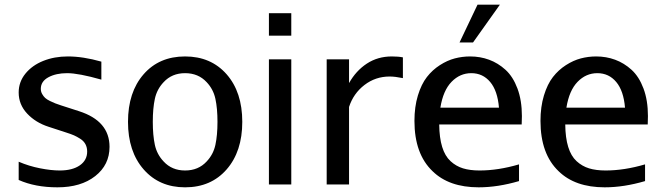

<svg xmlns="http://www.w3.org/2000/svg" viewBox="-20 -781 2805 813"><path d="M443.8 -159.2Q443.8 -83 383.3 -35.4Q322.8 12.2 223.1 12.2Q128.9 12.2 59.1 -19V-96.2Q102.5 -77.6 149.4 -68.4Q196.3 -59.1 232.9 -59.1Q286.6 -59.1 317.9 -80.8Q349.1 -102.5 349.1 -139.2Q349.1 -156.7 341.8 -170.4Q334.5 -184.1 319.8 -193.4Q305.2 -202.6 293.5 -207.8Q281.7 -212.9 262.2 -219.2L186 -244.1Q130.9 -261.7 95 -300Q59.1 -338.4 59.1 -389.2Q59.1 -434.1 87.6 -469.2Q116.2 -504.4 163.3 -523.2Q210.4 -542 267.1 -542Q332 -542 409.2 -520V-443.8Q313 -471.2 264.2 -471.2Q217.3 -471.2 185.1 -453.9Q152.8 -436.5 152.8 -404.8Q152.8 -393.1 158.4 -383.1Q164.1 -373 171.1 -366.5Q178.2 -359.9 191.7 -353.3Q205.1 -346.7 213.6 -343.5Q222.2 -340.3 237.8 -335L314.9 -310.1Q443.8 -268.6 443.8 -159.2Z M855 -433.1Q819.8 -471.2 763.7 -471.2Q708 -471.2 672.9 -433.1Q644.5 -403.3 635.7 -362.5Q627 -321.8 627 -265.1Q627 -208.5 635.7 -167.7Q644.5 -127 672.9 -97.2Q708 -59.1 763.7 -59.1Q819.8 -59.1 855 -97.2Q883.3 -127 892.1 -167.7Q900.9 -208.5 900.9 -265.1Q900.9 -321.8 892.1 -362.5Q883.3 -403.3 855 -433.1ZM763.7 -542Q873 -542 939.5 -466.6Q1005.9 -391.1 1005.9 -265.1Q1005.9 -139.6 939.7 -63.7Q873.5 12.2 763.7 12.2Q654.8 12.2 588.4 -63.5Q522 -139.2 522 -265.1Q522 -390.6 587.9 -466.3Q653.8 -542 763.7 -542Z M1213.4 -629.9H1118.7V-725.1H1213.4ZM1213.4 0H1118.7V-529.8H1213.4Z M1686 -450.2Q1652.8 -457 1629.9 -457Q1569.8 -457 1523.2 -421.1Q1476.6 -385.3 1458 -328.1V0H1363.3V-529.8H1458V-429.2Q1487.3 -481.4 1533.4 -511.7Q1579.6 -542 1639.2 -542Q1667 -542 1686 -538.1Z M2096.7 -761.2 1982.9 -601.1H1925.8L2002 -761.2ZM1844.7 -325.2H2092.8Q2086.9 -396.5 2055.7 -433.8Q2024.4 -471.2 1975.6 -471.2Q1927.7 -471.2 1892.1 -434.6Q1856.4 -397.9 1844.7 -325.2ZM1839.8 -253.9Q1840.3 -197.8 1852.3 -158.9Q1864.3 -120.1 1887.7 -98.6Q1911.1 -77.1 1940.7 -68.1Q1970.2 -59.1 2010.7 -59.1Q2089.8 -59.1 2177.7 -85V-14.2Q2087.9 12.2 2006.8 12.2Q1881.3 12.2 1811.5 -56.2Q1734.9 -129.4 1734.9 -269Q1734.9 -328.6 1749.5 -376.7Q1764.2 -424.8 1787.6 -454.8Q1811 -484.9 1842.5 -505.1Q1874 -525.4 1905.8 -533.7Q1937.5 -542 1970.7 -542Q2013.2 -542 2051 -528.1Q2088.9 -514.2 2120.6 -485.4Q2152.3 -456.5 2171.1 -406.2Q2189.9 -356 2189.9 -289.6Q2189.9 -266.1 2189 -253.9Z M2378.4 -325.2H2626.5Q2620.6 -396.5 2589.4 -433.8Q2558.1 -471.2 2509.3 -471.2Q2461.4 -471.2 2425.8 -434.6Q2390.1 -397.9 2378.4 -325.2ZM2373.5 -253.9Q2374 -197.8 2386 -158.9Q2397.9 -120.1 2421.4 -98.6Q2444.8 -77.1 2474.4 -68.1Q2503.9 -59.1 2544.4 -59.1Q2623.5 -59.1 2711.4 -85V-14.2Q2621.6 12.2 2540.5 12.2Q2415 12.2 2345.2 -56.2Q2268.6 -129.4 2268.6 -269Q2268.6 -328.6 2283.2 -376.7Q2297.9 -424.8 2321.3 -454.8Q2344.7 -484.9 2376.2 -505.1Q2407.7 -525.4 2439.5 -533.7Q2471.2 -542 2504.4 -542Q2546.9 -542 2584.7 -528.1Q2622.6 -514.2 2654.3 -485.4Q2686 -456.5 2704.8 -406.2Q2723.6 -356 2723.6 -289.6Q2723.6 -266.1 2722.7 -253.9Z"/></svg>

Font: Aurulent Sans
Style: Regular
Weight: 400
Version: Version 2007.05.04